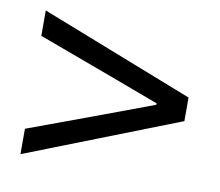

<svg xmlns="http://www.w3.org/2000/svg" viewBox="-54 -596 606 529"><g transform="rotate(10 248.5 -332.0)"><path d="M34 -131 463 -299V-365L34 -533V-462L245 -384L379 -334V-330L245 -280L34 -202Z"/></g></svg>

Font: Giro Sans Regular
Style: Regular
Weight: 400
Designer: Paul D. Hunt
Foundry: Adobe Systems Incorporated
Version: Version 1.000;PS 1.0;hotconv 1.0.88;makeotf.lib2.5.647800